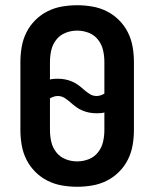

<svg xmlns="http://www.w3.org/2000/svg" viewBox="-20 -702 590 734"><path d="M275 12Q246 12 217 7Q188 2 162 -11Q136 -24 115 -45Q94 -66 81 -92Q68 -118 63 -147Q58 -176 58 -205V-465Q58 -494 63 -523Q68 -552 81 -578Q94 -604 115 -625Q136 -646 162 -659Q188 -672 217 -677Q246 -682 275 -682Q304 -682 333 -677Q362 -672 388 -659Q414 -646 435 -625Q456 -604 469 -578Q482 -552 487 -523Q492 -494 492 -465V-205Q492 -176 487 -147Q482 -118 469 -92Q456 -66 435 -45Q414 -24 388 -11Q362 2 333 7Q304 12 275 12ZM349 -335Q357 -335 364.5 -337.5Q372 -340 379 -344V-465Q379 -488 374 -510Q369 -532 355 -550Q341 -568 319.5 -576.5Q298 -585 275 -585Q252 -585 230.5 -576.5Q209 -568 195 -550Q181 -532 176 -510Q171 -488 171 -465V-398Q178 -400 185.5 -400.5Q193 -401 201 -401Q215 -401 228.5 -398.5Q242 -396 255 -390.5Q268 -385 279 -377Q290 -369 300.5 -359.5Q311 -350 323 -342.5Q335 -335 349 -335ZM275 -85Q298 -85 319.5 -93.5Q341 -102 355 -120Q369 -138 374 -160Q379 -182 379 -205V-272Q372 -270 364.5 -269.5Q357 -269 349 -269Q335 -269 321.5 -271.5Q308 -274 295 -279.5Q282 -285 271 -293Q260 -301 249.5 -310.5Q239 -320 227 -327.5Q215 -335 201 -335Q193 -335 185.5 -332.5Q178 -330 171 -326V-205Q171 -182 176 -160Q181 -138 195 -120Q209 -102 230.5 -93.5Q252 -85 275 -85Z"/></svg>

Font: Lode
Style: Bold
Weight: 700
Monospace: yes
Designer: Belleve Invis
Foundry: Belleve Invis
Version: Version 29.2.0; ttfautohint (v1.8.3)